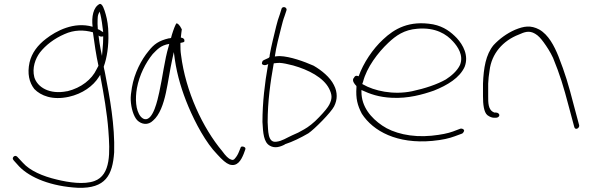

<svg xmlns="http://www.w3.org/2000/svg" viewBox="-20 -677 2957 962"><path d="M44 117C44 121 46 123 48 125V126L76 157C131 214 237 257 371 264C509 268 544 201 552 86C556 -48 530 -190 507 -307L504 -322C503 -327 501 -333 500 -341V-344C516 -387 525 -449 523 -508C523 -544 517 -580 510 -604C503 -629 493 -661 479 -657C447 -641 438 -592 444 -543C351 -570 261 -522 211 -483C169 -451 139 -412 128 -364C116 -309 126 -264 152 -231C185 -197 243 -174 325 -192C393 -207 447 -246 475 -291L482 -302L484 -289C499 -211 517 -107 523 -23C531 84 537 200 453 230C401 249 324 237 266 223C193 206 130 178 95 139L66 108C64 106 60 104 57 104C51 104 44 110 44 117ZM180 -414C209 -451 252 -484 303 -506C351 -528 401 -528 446 -515V-512C452 -466 462 -398 473 -349V-347L464 -330C440 -279 387 -237 318 -220H316C228 -202 167 -240 152 -290C140 -337 157 -383 180 -414ZM469 -578C469 -588 470 -598 473 -606L479 -619L483 -605C489 -580 493 -551 497 -516L488 -521C481 -526 477 -529 470 -531V-535C469 -550 468 -565 469 -578ZM474 -499C479 -494 488 -492 497 -495V-489C497 -471 496 -452 494 -432L491 -397L484 -431C480 -452 477 -472 475 -489Z M635 -175C637 -135 649 -95 667 -75C689 -53 722 -48 747 -73C780 -101 799 -156 811 -211C823 -266 831 -325 843 -380L851 -416L856 -379C868 -297 892 -219 924 -143C959 -60 1012 39 1068 96C1094 125 1113 141 1129 147C1169 160 1188 126 1201 94L1209 72C1215 58 1189 53 1186 61V62L1177 84C1172 97 1165 108 1158 116C1152 125 1144 126 1137 122C1124 118 1110 103 1094 81C996 -36 910 -218 887 -402C884 -421 884 -438 884 -453V-462C894 -464 904 -465 904 -471V-472C905 -481 900 -486 886 -489C887 -506 890 -518 891 -530C879 -555 868 -561 864 -560C863 -559 861 -556 858 -549C853 -539 841 -505 837 -487C834 -485 829 -485 826 -485C775 -473 751 -455 725 -422C688 -378 653 -310 641 -239C637 -215 634 -193 635 -175ZM666 -235C678 -301 710 -363 745 -406C767 -428 784 -450 828 -457L825 -445C804 -375 795 -291 778 -215C770 -179 748 -72 705 -80C699 -81 691 -86 685 -93C659 -124 657 -184 666 -235ZM1201 94Z M1294 -367C1290 -358 1293 -354 1299 -352C1309 -348 1317 -353 1324 -356L1322 -347C1307 -262 1295 -164 1295 -66C1298 -11 1301 36 1332 53C1356 67 1382 60 1407 47V46C1447 33 1487 13 1525 -9C1556 -30 1639 -114 1654 -144C1663 -162 1667 -179 1667 -196C1667 -213 1663 -232 1653 -251C1634 -290 1591 -325 1551 -348C1503 -369 1435 -394 1382 -396C1374 -396 1365 -395 1357 -394C1364 -445 1378 -494 1389 -539C1394 -559 1399 -579 1406 -597L1415 -624C1416 -628 1417 -631 1414 -635C1409 -644 1394 -643 1391 -634L1382 -605C1375 -586 1369 -567 1364 -546C1353 -499 1340 -451 1331 -400V-399C1331 -399 1333 -390 1324 -386C1316 -382 1308 -379 1300 -375V-374C1296 -373 1296 -372 1294 -367ZM1321 -65C1321 -168 1335 -267 1351 -356L1352 -360H1355C1363 -361 1372 -362 1381 -362C1399 -361 1422 -356 1449 -349C1527 -327 1601 -288 1629 -233C1636 -219 1641 -205 1641 -192C1641 -179 1637 -167 1630 -153C1623 -139 1606 -118 1579 -90C1552 -61 1524 -40 1504 -29C1484 -17 1464 -7 1444 1C1415 14 1393 30 1365 33C1320 40 1324 -25 1321 -65ZM1406 -597Z M1751 -285C1744 -272 1755 -257 1765 -247L1766 -245V-240C1762 -183 1771 -149 1793 -107C1850 -19 1970 45 2146 29C2198 24 2231 16 2258 6L2296 -8C2299 -10 2302 -13 2304 -18C2310 -27 2296 -35 2286 -32L2249 -18C2224 -9 2191 -2 2142 3C2041 13 1950 -10 1895 -48C1839 -86 1791 -142 1791 -217V-226C1834 -206 1878 -190 1944 -187C2025 -183 2097 -203 2154 -223C2222 -250 2283 -287 2308 -342C2330 -399 2300 -452 2269 -486C2240 -516 2205 -544 2150 -555C2030 -576 1956 -533 1899 -479C1848 -432 1801 -362 1777 -295C1764 -300 1758 -297 1752 -285ZM1795 -256 1799 -267C1817 -339 1874 -414 1925 -462C1964 -499 2005 -528 2071 -533C2163 -541 2218 -505 2250 -469C2273 -444 2304 -400 2285 -352C2271 -322 2242 -297 2214 -279C2170 -254 2110 -234 2045 -220C1950 -200 1854 -222 1799 -254ZM2308 -342Z M2400 -195C2400 -155 2404 -115 2422 -100C2434 -91 2446 -87 2455 -87H2465C2474 -87 2482 -93 2482 -100C2482 -107 2474 -113 2465 -113H2456L2455 -114C2425 -126 2426 -164 2426 -195V-258C2427 -279 2429 -301 2433 -324C2443 -408 2499 -473 2580 -504C2607 -516 2631 -526 2661 -508C2677 -499 2690 -484 2704 -465C2720 -443 2737 -417 2751 -387C2786 -301 2802 -249 2831 -139L2857 -42C2861 -22 2884 -34 2882 -49L2856 -146C2827 -258 2812 -308 2778 -395C2757 -447 2728 -503 2682 -529C2639 -552 2605 -546 2561 -528C2518 -509 2482 -482 2453 -451C2414 -404 2403 -336 2400 -258ZM2580 -504Z"/></svg>

Font: Stray Cat
Style: LtExt
Weight: 300
Version: Version 1.0